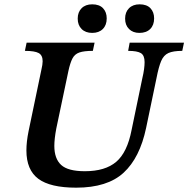

<svg xmlns="http://www.w3.org/2000/svg" viewBox="-20 -854 870 887"><path d="M332 13Q212 13 157 -28Q102 -69 102 -159Q102 -199 112 -248L171 -531Q177 -556 177 -571Q177 -599 158.5 -609Q140 -619 95 -619L103 -657H417L409 -619Q368 -619 346.5 -611.5Q325 -604 314.5 -583.5Q304 -563 296 -526L240 -260Q231 -212 231 -180Q231 -121 262.5 -92Q294 -63 372 -63Q466 -63 517 -106.5Q568 -150 588 -254L637 -490Q643 -515 645.5 -534Q648 -553 648 -567Q648 -598 631 -608.5Q614 -619 572 -619L579 -657H830L822 -619Q780 -619 758 -609Q736 -599 724.5 -572Q713 -545 703 -493L655 -263Q626 -125 551 -56Q476 13 332 13ZM624 -702Q594 -702 576 -720Q558 -738 558 -768Q558 -798 576 -816Q594 -834 625 -834Q658 -834 675 -816Q692 -798 692 -769Q692 -738 674 -720Q656 -702 624 -702ZM406 -702Q375 -702 357 -720Q339 -738 339 -768Q339 -798 357 -816Q375 -834 406 -834Q439 -834 456 -816Q473 -798 473 -769Q473 -738 455 -720Q437 -702 406 -702Z"/></svg>

Font: STIX Two Text SemiBold
Style: Italic
Weight: 600
Italic angle: -12°
Designer: Ross Mills, John Hudson & Paul Hanslow, Tiro Typeworks Ltd; with prior portions MicroPress Inc. and Coen Hoffman, Elsevi
Foundry: Tiro Typeworks Ltd
Version: Version 2.13 b171